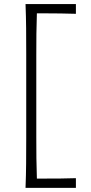

<svg xmlns="http://www.w3.org/2000/svg" viewBox="-20 -803 444 940"><path d="M105 116.7Q107.4 54.7 107.9 -2.4Q108.4 -59.6 108.4 -127V-539.1Q108.4 -606.9 107.9 -664.1Q107.4 -721.2 105 -783.2H351.6V-735.4Q316.4 -736.3 277.6 -737.1Q238.8 -737.8 185.1 -737.8H160.6Q158.7 -687.5 158.2 -638.2Q157.7 -588.9 157.7 -531.7V-134.3Q157.7 -77.1 158.2 -28.3Q158.7 20.5 160.6 71.3H189Q233.9 71.3 274.2 71Q314.5 70.8 351.6 69.3V116.7Z"/></svg>

Font: Pinar DS1 Light
Style: Regular
Weight: 300
Designer: Amin Abedi
Version: Version 3.000